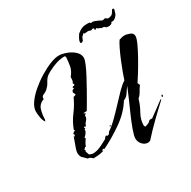

<svg xmlns="http://www.w3.org/2000/svg" viewBox="-146 -692 915 922"><g transform="rotate(-30 311.5 -231.0)"><path d="M420 90Q402 90 389 75.5Q376 61 376 42Q376 28 387.5 -4Q399 -36 415.5 -73.5Q432 -111 447 -145Q462 -179 469 -197Q459 -184 448 -167Q437 -150 420 -144Q389 -93 333 -54Q277 -15 223 11L217 7L213 10L208 11L214 16Q199 21 184 22.5Q169 24 154 24Q150 19 144 15Q138 11 130 11Q124 6 119.5 0.5Q115 -5 109 -9Q100 -21 100 -36Q100 -45 105 -60Q110 -75 116 -90Q122 -105 125 -115L129 -112L135 -120V-123L130 -117L129 -119L131 -129L145 -138L141 -142Q155 -180 179 -211.5Q203 -243 219 -279L232 -283L233 -287L227 -298Q227 -306 232 -310Q237 -314 244 -315L238 -318L237 -319L244 -327L246 -323L253 -330L248 -337Q253 -344 254 -352.5Q255 -361 255 -369Q274 -392 278 -414.5Q282 -437 284 -465L278 -470Q253 -469 231.5 -462Q210 -455 189 -444Q165 -432 156.5 -421Q148 -410 142.5 -399Q137 -388 122 -374Q114 -367 100.5 -361.5Q87 -356 90 -342Q61 -332 53.5 -306Q46 -280 46 -254Q45 -253 44.5 -250Q44 -247 43 -245Q34 -254 30.5 -274.5Q27 -295 27 -308Q27 -330 44 -354.5Q61 -379 88.5 -402.5Q116 -426 147 -445Q178 -464 207 -475.5Q236 -487 256 -487Q274 -487 297.5 -478.5Q321 -470 338.5 -454Q356 -438 356 -417Q356 -407 346.5 -384.5Q337 -362 322 -333.5Q307 -305 290.5 -276Q274 -247 260.5 -223.5Q247 -200 240 -189L220 -188L229 -182L232 -183L222 -175V-171Q222 -161 216 -153.5Q210 -146 205 -140L200 -127L190 -130L189 -126L193 -121L187 -118V-109L178 -94L167 -84L170 -78Q165 -70 159 -61Q153 -52 151 -42L147 -44L137 -33L141 -29L138 -23L145 -3Q150 -1 155 1Q160 3 165 3Q185 3 207 -7Q229 -17 246 -27H248L254 -36L261 -41L267 -36Q279 -38 282 -49Q306 -65 331.5 -90Q357 -115 381.5 -141.5Q406 -168 428.5 -191Q451 -214 470 -226Q474 -239 483.5 -265Q493 -291 505 -320Q517 -349 529 -373.5Q541 -398 548 -407Q555 -409 562.5 -411Q570 -413 577 -413Q590 -413 606.5 -406.5Q623 -400 623 -384Q623 -371 610 -343Q597 -315 579 -283Q561 -251 544 -223.5Q527 -196 518 -183L524 -170Q514 -157 506 -142Q498 -127 485 -116Q477 -86 459.5 -55Q442 -24 442 8L446 17Q454 15 463 11.5Q472 8 478 0L485 -2L494 -1Q514 -16 534.5 -30.5Q555 -45 574 -60L578 -58Q541 -24 504 12Q467 48 433 86Q431 87 427 88.5Q423 90 420 90ZM590 -65 586 -68 589 -76 592 -77 595 -73ZM298 -67V-68L303 -76L305 -74L304 -70ZM389 -488Q387 -487 384.5 -486Q382 -485 380 -485Q377 -485 377 -491Q377 -501 384 -512.5Q391 -524 394 -529Q400 -534 408 -539.5Q416 -545 424 -547Q432 -551 451 -551Q456 -551 458.5 -550.5Q461 -550 464 -550Q466 -550 466.5 -547Q467 -544 469 -545L479 -546Q482 -546 490.5 -543Q499 -540 500 -539Q505 -538 515 -532Q525 -526 530 -529Q534 -531 536 -531Q541 -531 544.5 -527Q548 -523 553 -523Q562 -523 572 -528Q576 -530 580 -536Q584 -542 588 -549Q590 -552 593 -552Q595 -552 597.5 -550Q600 -548 598 -543Q596 -538 594 -530Q592 -522 590 -520Q588 -516 580 -508Q579 -507 573.5 -503.5Q568 -500 563 -500Q561 -500 560 -500.5Q559 -501 555 -499Q554 -498 554 -496Q554 -493 548 -491Q542 -489 539 -488Q536 -488 533 -488.5Q530 -489 522 -490Q517 -497 510 -498H506Q500 -498 496 -501Q492 -504 484 -506Q482 -509 480 -510.5Q478 -512 473 -507Q473 -507 470 -506.5Q467 -506 468 -509L469 -513Q469 -518 458 -517Q457 -514 453 -514Q449 -514 444 -516.5Q439 -519 434 -518L424 -517Q421 -517 418.5 -516.5Q416 -516 414 -520Q414 -521 413.5 -521Q413 -521 413 -521Q412 -521 410.5 -518.5Q409 -516 407 -514Q401 -511 400 -508L395 -497Q394 -495 393.5 -492.5Q393 -490 389 -488Z"/></g></svg>

Font: Kolker Brush
Style: Regular
Weight: 400
Designer: Robert E. Leuschke
Foundry: Robert E. Leuschke
Version: Version 1.010; ttfautohint (v1.8.3)